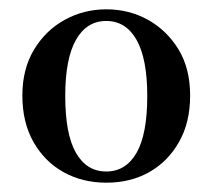

<svg xmlns="http://www.w3.org/2000/svg" viewBox="-20 -853 456 412"><path d="M208 -461Q157 -461 116.5 -483.5Q76 -506 52 -548Q28 -590 28 -648Q28 -705 53 -746.5Q78 -788 119 -810.5Q160 -833 208 -833Q257 -833 297.5 -810.5Q338 -788 363 -747Q388 -706 388 -648Q388 -590 364 -548Q340 -506 300 -483.5Q260 -461 208 -461ZM208 -485Q250 -485 273 -525Q296 -565 296 -647Q296 -727 273 -767.5Q250 -808 208 -808Q166 -808 143 -767.5Q120 -727 120 -647Q120 -565 143 -525Q166 -485 208 -485Z"/></svg>

Font: Noto Serif TC
Style: Bold
Weight: 700
Designer: Ryoko NISHIZUKA 西塚涼子 (kana & ideographs); Frank Grießhammer (Latin, Greek & Cyrillic); Wenlong ZHANG 张文龙 (bopomofo); San
Foundry: Adobe
Version: Version 2.002-H1;hotconv 1.1.0;makeotfexe 2.6.0